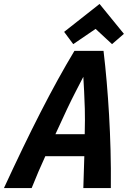

<svg xmlns="http://www.w3.org/2000/svg" viewBox="-69 -950 649 970"><path d="M-49 0Q-1 -104 45 -199.5Q91 -295 135.5 -382Q180 -469 223 -547Q266 -625 307 -693H454Q463 -618 470 -537Q477 -456 482 -370Q487 -284 489.5 -191.5Q492 -99 491 0H352Q353 -41 354.5 -81Q356 -121 357 -161H160Q143 -124 125.5 -83.5Q108 -43 91 0ZM211 -272H359Q361 -349 359.5 -400Q358 -451 356 -488.5Q354 -526 352 -562Q333 -525 313.5 -487.5Q294 -450 270 -399.5Q246 -349 211 -272ZM301 -727 255 -789 434 -930 557 -779 497 -727 414 -804Z"/></svg>

Font: Ubuntu Sans Mono
Style: Bold Italic
Weight: 700
Italic angle: -13.5°
Monospace: yes
Designer: Dalton Maag Ltd
Foundry: Dalton Maag Ltd
Version: Version 1.006